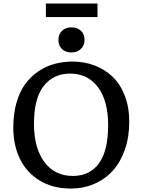

<svg xmlns="http://www.w3.org/2000/svg" viewBox="-20 -1067 817 1101"><path d="M243.2 -969.2V-1046.9H539.1V-969.2ZM389.2 -766.1Q356 -766.1 335.4 -785.9Q314.9 -805.7 314.9 -837.9Q314.9 -870.1 335.4 -890.1Q356 -910.2 389.2 -910.2Q423.3 -910.2 444.1 -890.6Q464.8 -871.1 464.8 -838.9Q464.8 -806.6 443.8 -786.4Q422.9 -766.1 389.2 -766.1ZM386.2 14.2Q282.7 14.2 207.3 -32Q131.8 -78.1 94 -156.5Q56.2 -234.9 56.2 -335.9Q56.2 -414.6 74.7 -478.5Q93.3 -542.5 125 -585.7Q156.7 -628.9 200.4 -658.2Q244.1 -687.5 293 -700.7Q341.8 -713.9 396 -713.9Q463.4 -713.9 521.7 -691.9Q580.1 -669.9 624.8 -627.7Q669.4 -585.4 695.3 -518.8Q721.2 -452.1 721.2 -368.2Q721.2 -280.8 696 -208.7Q670.9 -136.7 626.5 -87.9Q582 -39.1 520.3 -12.5Q458.5 14.2 386.2 14.2ZM397.9 -58.1Q494.1 -58.1 547.1 -129.9Q600.1 -201.7 600.1 -349.1Q600.1 -489.7 541.5 -567.4Q482.9 -645 381.8 -645Q286.1 -645 230.5 -573.7Q174.8 -502.4 174.8 -356.9Q174.8 -219.2 233.9 -138.7Q293 -58.1 397.9 -58.1Z"/></svg>

Font: Literata Book Medium
Style: Regular
Weight: 500
Designer: Latin by Veronika Burian and Jose Scaglione. Greek by Irene Vlachou. Cyrillic by Vera Evstafieva
Foundry: TypeTogether
Version: Version 2.003;PS 002.003;hotconv 1.0.88;makeotf.lib2.5.64775